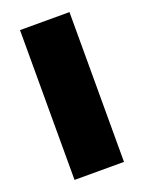

<svg xmlns="http://www.w3.org/2000/svg" viewBox="-111 -579 495 660"><g transform="rotate(-20 136.5 -249.0)"><path d="M46 25V-523H227V25Z"/></g></svg>

Font: BM Euljiro oraeorae
Style: Regular
Weight: 400
Designer: Bongjin Kim; Bomjun Kim; Myungsoo Han; Hyesun Chae; Mikyoung Jeong; Wujin Sim; Minjae Kang; Suwha Jang;
Foundry: Sandoll Inc.
Version: Version 1.000;hotconv 1.0.109;makeexe 2.5.65596